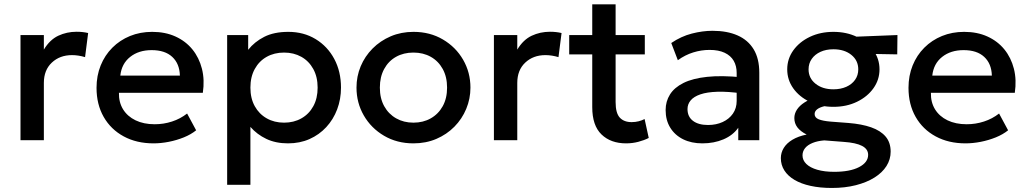

<svg xmlns="http://www.w3.org/2000/svg" viewBox="-20 -660 4836 904"><path d="M76.5 0V-495H186.5V-426.5Q214.5 -473 254.5 -491.8Q294.5 -510.5 340.5 -510.5Q355.5 -510.5 369 -509Q382.5 -507.5 395 -504.5L380.5 -391Q365.5 -395.5 350 -398Q334.5 -400.5 319 -400.5Q261.5 -400.5 224 -365.2Q186.5 -330 186.5 -269.5V0Z M703 15Q623 15 562.5 -17.8Q502 -50.5 468.2 -109.5Q434.5 -168.5 434.5 -246.5Q434.5 -303.5 454 -351.8Q473.5 -400 509 -435.5Q544.5 -471 592.2 -490.5Q640 -510 696.5 -510Q758 -510 806 -488.2Q854 -466.5 885.8 -427.5Q917.5 -388.5 930.8 -336.2Q944 -284 935 -223H540Q539 -178.5 559.5 -145.2Q580 -112 618.2 -93.5Q656.5 -75 708.5 -75Q750.5 -75 789.8 -87.8Q829 -100.5 861 -125.5L903.5 -46.5Q879.5 -27 845.5 -13.2Q811.5 0.5 774.5 7.8Q737.5 15 703 15ZM546.5 -304H827Q825.5 -360 791.2 -392Q757 -424 694 -424Q633 -424 592.8 -392Q552.5 -360 546.5 -304Z M1049.5 210V-495H1148.5V-425.5Q1178 -463 1224 -486.5Q1270 -510 1337.5 -510Q1410 -510 1466.2 -475.8Q1522.5 -441.5 1554 -382.2Q1585.5 -323 1585.5 -247.5Q1585.5 -193 1567.5 -145.2Q1549.5 -97.5 1516.2 -61.5Q1483 -25.5 1437.2 -5.2Q1391.5 15 1336 15Q1278 15 1234 -6Q1190 -27 1159 -62.5V210ZM1317.5 -82.5Q1363.5 -82.5 1399.2 -102.8Q1435 -123 1455.2 -160Q1475.5 -197 1475.5 -247.5Q1475.5 -298 1455 -335.2Q1434.5 -372.5 1398.8 -392.5Q1363 -412.5 1317.5 -412.5Q1271.5 -412.5 1235.8 -392.5Q1200 -372.5 1179.5 -335.2Q1159 -298 1159 -247.5Q1159 -197 1179.5 -160Q1200 -123 1235.8 -102.8Q1271.5 -82.5 1317.5 -82.5Z M1926.5 15Q1849 15 1788.2 -20.8Q1727.5 -56.5 1693 -116.2Q1658.5 -176 1658.5 -247.5Q1658.5 -300.5 1678.2 -347.8Q1698 -395 1734.2 -431.5Q1770.5 -468 1819.5 -489Q1868.5 -510 1927 -510Q2004.5 -510 2065.2 -474.2Q2126 -438.5 2160.5 -378.8Q2195 -319 2195 -247.5Q2195 -195 2175.2 -147.5Q2155.5 -100 2119.5 -63.5Q2083.5 -27 2034.5 -6Q1985.5 15 1926.5 15ZM1926.5 -82.5Q1972.5 -82.5 2008.2 -102.8Q2044 -123 2064.5 -160Q2085 -197 2085 -247.5Q2085 -298 2064.5 -335.2Q2044 -372.5 2008.2 -392.5Q1972.5 -412.5 1926.5 -412.5Q1880.5 -412.5 1844.8 -392.5Q1809 -372.5 1788.8 -335.2Q1768.5 -298 1768.5 -247.5Q1768.5 -197 1789 -160Q1809.5 -123 1845.2 -102.8Q1881 -82.5 1926.5 -82.5Z M2305.5 0V-495H2415.5V-426.5Q2443.5 -473 2483.5 -491.8Q2523.5 -510.5 2569.5 -510.5Q2584.5 -510.5 2598 -509Q2611.5 -507.5 2624 -504.5L2609.5 -391Q2594.5 -395.5 2579 -398Q2563.5 -400.5 2548 -400.5Q2490.5 -400.5 2453 -365.2Q2415.5 -330 2415.5 -269.5V0Z M2928 15Q2855.5 15 2812 -27Q2768.5 -69 2768.5 -155.5V-639.5H2878.5V-495H3016V-404H2878.5V-179.5Q2878.5 -127.5 2898.2 -106.2Q2918 -85 2954 -85Q2971.5 -85 2987 -89Q3002.5 -93 3015 -99.5L3034.5 -10.5Q3013 0.5 2985.2 7.8Q2957.5 15 2928 15ZM2660 -404V-495H2783V-404Z M3287 15Q3235.5 15 3196.5 -4.2Q3157.5 -23.5 3135.8 -58.8Q3114 -94 3114 -142Q3114 -182.5 3134.5 -215.2Q3155 -248 3198.2 -269.5Q3241.5 -291 3309.5 -298.2Q3377.5 -305.5 3473 -296L3475 -220Q3407 -229.5 3358 -228Q3309 -226.5 3277.8 -215.8Q3246.5 -205 3231.8 -187.2Q3217 -169.5 3217 -146.5Q3217 -110.5 3242.8 -91Q3268.5 -71.5 3313.5 -71.5Q3352 -71.5 3382.5 -85.5Q3413 -99.5 3430.8 -125Q3448.5 -150.5 3448.5 -185V-316.5Q3448.5 -349.5 3434.5 -373.8Q3420.5 -398 3392 -411.5Q3363.5 -425 3321 -425Q3282 -425 3244 -413.2Q3206 -401.5 3171.5 -376.5L3140.5 -457.5Q3187 -489 3237.5 -502Q3288 -515 3334.5 -515Q3403.5 -515 3452.8 -493.2Q3502 -471.5 3528.5 -427.8Q3555 -384 3555 -317.5V0H3456V-58.5Q3431 -23 3386.5 -4Q3342 15 3287 15Z M3896.5 225Q3841 225 3796.5 215.2Q3752 205.5 3720.8 187Q3689.5 168.5 3673 142.5Q3656.5 116.5 3656.5 84.5Q3656.5 59 3670.2 36.5Q3684 14 3711.2 -2.2Q3738.5 -18.5 3778 -26.5Q3748.5 -41.5 3734.2 -60.5Q3720 -79.5 3720 -104Q3720 -125 3732.2 -143.8Q3744.5 -162.5 3767.2 -177.2Q3790 -192 3821 -201.5Q3852 -211 3889.5 -212.5L3913.5 -164.5Q3882.5 -165 3860.8 -159.8Q3839 -154.5 3827.2 -145.2Q3815.5 -136 3815.5 -123Q3815.5 -106 3835 -98.2Q3854.5 -90.5 3890 -87.5L3975 -81Q4037.5 -76 4081.8 -60.5Q4126 -45 4149.8 -17Q4173.5 11 4173.5 54Q4173.5 90.5 4153.8 121.8Q4134 153 4097.2 176Q4060.5 199 4009.5 212Q3958.5 225 3896.5 225ZM3907.5 149Q3982 149 4024.8 126.8Q4067.5 104.5 4067.5 69Q4067.5 42 4039 27Q4010.5 12 3952 8L3861 1Q3829 3.5 3805.8 13Q3782.5 22.5 3770.5 37.5Q3758.5 52.5 3758.5 71.5Q3758.5 94.5 3776.5 112Q3794.5 129.5 3828 139.2Q3861.5 149 3907.5 149ZM3904 -157Q3842 -157 3792.8 -180.5Q3743.5 -204 3715 -244Q3686.5 -284 3686.5 -333.5Q3686.5 -383 3715.2 -423Q3744 -463 3793.2 -486.5Q3842.5 -510 3904 -510Q3965.5 -510 4014.5 -486.5Q4063.5 -463 4092.2 -423Q4121 -383 4121 -333.5Q4121 -284.5 4092.5 -244.5Q4064 -204.5 4015 -180.8Q3966 -157 3904 -157ZM3904 -239.5Q3938 -239.5 3964.5 -251.2Q3991 -263 4006 -284.2Q4021 -305.5 4021 -333.5Q4021 -375.5 3988.2 -401.8Q3955.5 -428 3904 -428Q3869.5 -428 3843.2 -416Q3817 -404 3802 -382.8Q3787 -361.5 3787 -333.5Q3787 -292 3819.8 -265.8Q3852.5 -239.5 3904 -239.5ZM3981 -408 3940 -484.5 4205.5 -495 4204.5 -404Z M4526 15Q4446 15 4385.5 -17.8Q4325 -50.5 4291.2 -109.5Q4257.5 -168.5 4257.5 -246.5Q4257.5 -303.5 4277 -351.8Q4296.5 -400 4332 -435.5Q4367.5 -471 4415.2 -490.5Q4463 -510 4519.5 -510Q4581 -510 4629 -488.2Q4677 -466.5 4708.8 -427.5Q4740.5 -388.5 4753.8 -336.2Q4767 -284 4758 -223H4363Q4362 -178.5 4382.5 -145.2Q4403 -112 4441.2 -93.5Q4479.5 -75 4531.5 -75Q4573.5 -75 4612.8 -87.8Q4652 -100.5 4684 -125.5L4726.5 -46.5Q4702.5 -27 4668.5 -13.2Q4634.5 0.5 4597.5 7.8Q4560.5 15 4526 15ZM4369.5 -304H4650Q4648.5 -360 4614.2 -392Q4580 -424 4517 -424Q4456 -424 4415.8 -392Q4375.5 -360 4369.5 -304Z"/></svg>

Font: Geologica Roman
Style: Regular
Weight: 400
Designer: Sindre Bremnes, Frode Helland
Foundry: Monokrom Skriftforlag AS
Version: Version 1.010;gftools[0.9.28]